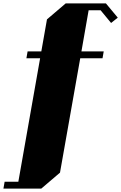

<svg xmlns="http://www.w3.org/2000/svg" viewBox="-97 -900 707 1120"><path d="M420 -840 378 -600H508L501 -560H371L253 107L144 200H-77L-70 160H10L137 -560H57L64 -600H144L177 -787L286 -880H521L590 -797L551 -766L490 -840Z"/></svg>

Font: Kumar One
Style: Regular
Weight: 400
Designer: Parimal Parmar
Foundry: Indian Type Foundry
Version: Version 1.000;PS 1.000;hotconv 1.0.88;makeotf.lib2.5.647800